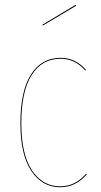

<svg xmlns="http://www.w3.org/2000/svg" viewBox="-20 -767 419 796"><path d="M293.5 -747.1 295.9 -743.2 157.7 -661.1 155.8 -664.6ZM231.4 -527.3Q292.5 -527.3 336.9 -477.1L333.5 -474.6Q290.5 -523.4 231.4 -523.4Q153.8 -523.4 111.1 -455.6Q68.4 -387.7 68.4 -255.9Q68.4 -127 112.5 -60.8Q156.7 5.4 229.5 5.4Q291.5 5.4 336.9 -46.4L339.8 -43.9Q293.5 9.3 229.5 9.3Q155.3 9.3 109.9 -58.1Q64.5 -125.5 64.5 -255.9Q64.5 -389.2 108.4 -458.3Q152.3 -527.3 231.4 -527.3Z"/></svg>

Font: Fira Sans Compressed Four
Style: Regular
Weight: 100
Width: 1
Designer: Carrois Corporate & Edenspiekermann AG
Foundry: Carrois Corporate GbR & Edenspiekermann AG
Version: Version 4.203;PS 004.203;hotconv 1.0.88;makeotf.lib2.5.64775